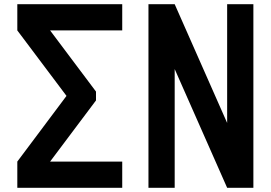

<svg xmlns="http://www.w3.org/2000/svg" viewBox="-20 -895 1290 915"><path d="M562.5 -875V-750H218.8L437.5 -458.5V-416.5L218.8 -125H562.5V0H62.5V-125L296.9 -438L62.5 -750V-875Z M1062.5 -309.1V-875H1187.5V0H1062.5L812.5 -565.9V0H687.5V-875H812.5Z"/></svg>

Font: Oldtimer
Style: Regular
Weight: 400
Designer: GGBotNet
Foundry: GGBotNet
Version: 1.00